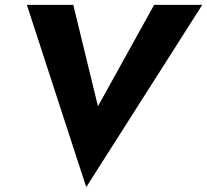

<svg xmlns="http://www.w3.org/2000/svg" viewBox="-20 -720 848 786"><path d="M381 -285 280 -700H90L333 46L808 -700H611Z"/></svg>

Font: Jost*
Style: Bold Italic
Weight: 700
Italic angle: -10°
Version: Version 3.7